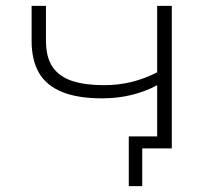

<svg xmlns="http://www.w3.org/2000/svg" viewBox="-20 -507 725 656"><path d="M466 129H420V-41H535V0H466ZM517 0V-216Q479 -195 431 -183Q383 -171 329 -171Q245 -171 191.5 -193Q138 -215 113 -258.5Q88 -302 88 -367V-487H137V-369Q137 -310 160.5 -277Q184 -244 228 -230Q272 -216 335 -216Q385 -216 429.5 -227Q474 -238 517 -260V-487H567V0Z"/></svg>

Font: Nunito Sans 10pt Expanded ExtraLight
Style: Regular
Weight: 250
Width: 7
Designer: Vernon Adams
Foundry: Vernon Adams
Version: Version 3.101;gftools[0.9.27]